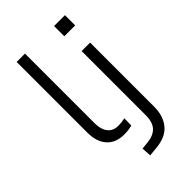

<svg xmlns="http://www.w3.org/2000/svg" viewBox="-267 -793 1074 1074"><g transform="rotate(-45 270.5 -256.0)"><path d="M230 8Q164 8 127.5 -32.5Q91 -73 91 -146V-705H157V-154Q157 -121 167 -97.5Q177 -74 195.5 -62Q214 -50 240 -50Q254 -50 267.5 -51.5Q281 -53 294 -56L293 0Q278 4 263 6Q248 8 230 8ZM381 -618V-699H467V-618ZM250 193 246 136 292 131Q340 126 365.5 99Q391 72 391 16V-491H458V14Q458 55 447.5 85.5Q437 116 417.5 138Q398 160 368.5 172.5Q339 185 299 188Z"/></g></svg>

Font: Nunito Sans 9pt Light
Style: Regular
Weight: 300
Version: Version 3.101;gftools[0.9.27]